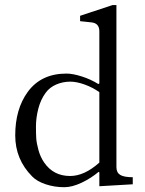

<svg xmlns="http://www.w3.org/2000/svg" viewBox="-20 -742 581 769"><path d="M41 -199.7Q41 -304.7 90.8 -373.5Q144.5 -447.3 246.1 -447.3Q271.5 -447.3 307.6 -435.8Q343.8 -424.3 374 -405.3L377.9 -408.2V-616.7Q377.9 -648.9 346.7 -652.3L300.8 -657.2V-678.7L430.7 -721.7H446.3V-72.8Q446.3 -50.8 461.4 -41.5Q476.6 -32.2 511.7 -32.2V-3.9L377.9 3.9V-51.8L375 -53.7Q344.2 -27.8 306.4 -10Q268.6 7.8 237.3 7.8Q198.2 7.8 163.1 -3.9Q127.9 -15.6 108.9 -35.2Q41 -103.5 41 -199.7ZM124 -235.4Q124 -205.6 125.2 -187.3Q126.5 -168.9 134 -141.1Q141.6 -113.3 156.7 -91.3Q193.8 -37.1 260.7 -37.1Q317.9 -37.1 377.9 -90.8V-373Q350.6 -392.1 318.6 -403.6Q286.6 -415 261.7 -415Q231.9 -415 205.3 -403.6Q178.7 -392.1 163.1 -370.6Q143.1 -343.8 133.5 -306.9Q124 -270 124 -235.4Z"/></svg>

Font: Theano Old Style
Style: Regular
Weight: 400
Designer: Alexey Kryukov
Version: Version 2.00